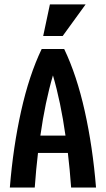

<svg xmlns="http://www.w3.org/2000/svg" viewBox="-20 -846 478 866"><path d="M24.4 0Q39.1 -182.6 75.2 -344.7Q111.3 -506.8 168 -625H269.5Q326.2 -506.8 362.3 -344.7Q398.4 -182.6 413.1 0H300.8Q294.9 -83 286.1 -156.2H151.4Q142.6 -83 136.7 0ZM275.4 -234.4Q253.9 -386.7 218.8 -505.9Q183.6 -386.7 162.1 -234.4ZM366.2 -826.2 262.7 -683.6H174.8L205.1 -826.2Z"/></svg>

Font: Sudo Variable
Style: Regular
Weight: 400
Monospace: yes
Designer: Jens Kutilek
Foundry: Jens Kutilek
Version: Version 0.040